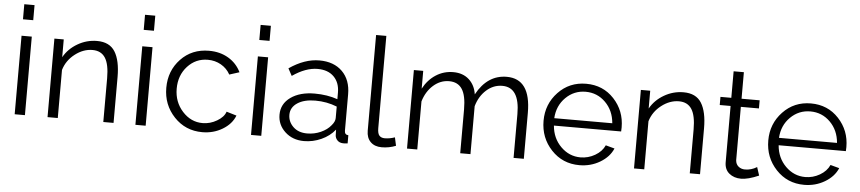

<svg xmlns="http://www.w3.org/2000/svg" viewBox="-43 -994 5687 1269"><g transform="rotate(5 2800.0 -360.0)"><path d="M75 -630V-730H143V-630ZM75 0V-521H143V0Z M731 0H663V-291Q663 -383 635.5 -425.5Q608 -468 551 -468Q490 -468 435 -425.5Q380 -383 361 -319V0H293V-521H355V-403Q387 -460 447 -495Q507 -530 576 -530Q659 -530 695 -472Q731 -414 731 -305Z M876 -630V-730H944V-630ZM876 0V-521H944V0Z M1320 10Q1208 10 1133 -69.5Q1058 -149 1058 -262Q1058 -375 1131.5 -452.5Q1205 -530 1319 -530Q1392 -530 1447.5 -497Q1503 -464 1531 -406L1465 -385Q1443 -425 1403.5 -447.5Q1364 -470 1316 -470Q1236 -470 1181.5 -410.5Q1127 -351 1127 -262Q1127 -174 1183 -112Q1239 -50 1317 -50Q1367 -50 1412 -76.5Q1457 -103 1469 -139L1536 -119Q1514 -62 1454 -26Q1394 10 1320 10Z M1643 -630V-730H1711V-630ZM1643 0V-521H1711V0Z M1819 -150Q1819 -222 1880 -265.5Q1941 -309 2039 -309Q2122 -309 2191 -285V-329Q2191 -395 2152 -434Q2113 -473 2044 -473Q1965 -473 1877 -412L1851 -460Q1953 -530 2051 -530Q2147 -530 2203 -474.5Q2259 -419 2259 -323V-82Q2259 -55 2284 -54V0Q2260 3 2253 2Q2229 1 2215.5 -13.5Q2202 -28 2201 -46L2200 -84Q2165 -40 2109.5 -15Q2054 10 1995 10Q1919 10 1869 -36.5Q1819 -83 1819 -150ZM2168 -110Q2191 -136 2191 -160V-236Q2124 -263 2047 -263Q1973 -263 1928.5 -233.5Q1884 -204 1884 -155Q1884 -109 1918.5 -75.5Q1953 -42 2011 -42Q2059 -42 2101.5 -61Q2144 -80 2168 -110Z M2409 -730H2477V-118Q2477 -82 2489.5 -68.5Q2502 -55 2525 -55Q2558 -55 2592 -67L2604 -12Q2559 6 2510 6Q2463 6 2436 -21Q2409 -48 2409 -95Z M3453 0H3385V-291Q3385 -468 3270 -468Q3211 -468 3164.5 -426.5Q3118 -385 3099 -318V0H3031V-291Q3031 -383 3003 -425.5Q2975 -468 2917 -468Q2859 -468 2812.5 -427Q2766 -386 2746 -319V0H2678V-521H2740V-403Q2772 -463 2824 -496.5Q2876 -530 2939 -530Q3003 -530 3043.5 -493.5Q3084 -457 3093 -396Q3166 -530 3294 -530Q3453 -530 3453 -305Z M3822 10Q3710 10 3635.5 -69.5Q3561 -149 3561 -262Q3561 -373 3635.5 -451.5Q3710 -530 3821 -530Q3933 -530 4006 -451.5Q4079 -373 4079 -263Q4079 -241 4078 -236H3632Q3639 -152 3694.5 -97Q3750 -42 3825 -42Q3876 -42 3921 -68Q3966 -94 3985 -136L4044 -120Q4020 -63 3958.5 -26.5Q3897 10 3822 10ZM3630 -285H4015Q4008 -369 3953.5 -423Q3899 -477 3822 -477Q3745 -477 3690 -422.5Q3635 -368 3630 -285Z M4622 0H4554V-291Q4554 -383 4526.5 -425.5Q4499 -468 4442 -468Q4381 -468 4326 -425.5Q4271 -383 4252 -319V0H4184V-521H4246V-403Q4278 -460 4338 -495Q4398 -530 4467 -530Q4550 -530 4586 -472Q4622 -414 4622 -305Z M5012 -25Q4941 6 4894 6Q4847 6 4815.5 -20Q4784 -46 4784 -94V-467H4712V-521H4784V-697H4852V-521H4972V-467H4852V-113Q4854 -86 4872 -71.5Q4890 -57 4915 -57Q4957 -57 4994 -80Z M5313 10Q5201 10 5126.5 -69.5Q5052 -149 5052 -262Q5052 -373 5126.5 -451.5Q5201 -530 5312 -530Q5424 -530 5497 -451.5Q5570 -373 5570 -263Q5570 -241 5569 -236H5123Q5130 -152 5185.5 -97Q5241 -42 5316 -42Q5367 -42 5412 -68Q5457 -94 5476 -136L5535 -120Q5511 -63 5449.5 -26.5Q5388 10 5313 10ZM5121 -285H5506Q5499 -369 5444.5 -423Q5390 -477 5313 -477Q5236 -477 5181 -422.5Q5126 -368 5121 -285Z"/></g></svg>

Font: Raleway-v4020
Style: Regular
Weight: 400
Designer: Matt McInerney, Pablo Impallari, Rodrigo Fuenzalida
Foundry: Matt McInerney, Pablo Impallari, Rodrigo Fuenzalida
Version: Version 4.020;PS 004.020;hotconv 1.0.88;makeotf.lib2.5.64775